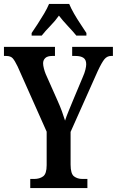

<svg xmlns="http://www.w3.org/2000/svg" viewBox="-21 -951 591 971"><path d="M132 0V-46H152Q179 -46 197 -59Q215 -72 215 -116V-285L68 -615Q54 -644 43.5 -656Q33 -668 10 -668H-1V-714H257V-668H243Q219 -668 208 -657.5Q197 -647 197 -631Q197 -620 201 -604.5Q205 -589 210 -577L270 -442Q283 -413 292 -388.5Q301 -364 308 -341Q315 -363 326.5 -390.5Q338 -418 351 -450L398 -562Q407 -582 411 -599Q415 -616 415 -626Q415 -649 401 -658.5Q387 -668 361 -668H344V-714H550V-668H541Q521 -668 507.5 -652Q494 -636 473 -591L336 -284V-119Q336 -72 353.5 -59Q371 -46 395 -46H421V0ZM139 -784Q152 -803 169 -829Q186 -855 202 -882Q218 -909 227 -931H329Q338 -909 353.5 -882Q369 -855 386.5 -829Q404 -803 416 -784V-771H365Q349 -791 322.5 -819Q296 -847 277 -872Q259 -846 233.5 -820Q208 -794 190 -771H139Z"/></svg>

Font: Noto Serif Myanmar ExtraCondensed SemiBold
Style: Regular
Weight: 600
Width: 2
Designer: Ben Mitchell and the Monotype Design Team
Foundry: Monotype Imaging Inc.
Version: Version 2.106; ttfautohint (v1.8.4.7-5d5b)